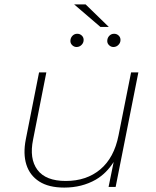

<svg xmlns="http://www.w3.org/2000/svg" viewBox="-20 -847 706 870"><path d="M271 3Q201 3 158 -24.5Q115 -52 99.5 -101Q84 -150 97 -216L157 -519H190L130 -215Q112 -128 149.5 -77.5Q187 -27 278 -27Q372 -27 434.5 -79.5Q497 -132 517 -233L574 -519H607L504 0H472L495 -113Q462 -61 414 -33Q351 3 271 3ZM494 -634Q483 -634 474.5 -642Q466 -650 466 -661Q466 -675 475 -684.5Q484 -694 497 -694Q509 -694 517.5 -686Q526 -678 526 -666Q526 -653 516.5 -643.5Q507 -634 494 -634ZM327 -634Q316 -634 307.5 -642Q299 -650 299 -661Q299 -675 308 -684.5Q317 -694 330 -694Q342 -694 350.5 -686Q359 -678 359 -666Q359 -653 349.5 -643.5Q340 -634 327 -634ZM435 -725 316 -827H368L473 -725Z"/></svg>

Font: Montserrat Thin ExtraLight
Style: Italic
Weight: 250
Italic angle: -11.3°
Version: Version 9.000